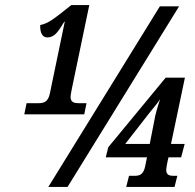

<svg xmlns="http://www.w3.org/2000/svg" viewBox="-20 -739 769 759"><path d="M76 -287H313L322 -331H293C274 -331 259 -334 259 -356C259 -364 262 -376 264 -388L333 -719H262C190 -662 172 -647 139 -640C138 -614 145 -591 167 -591C196 -591 210 -614 234 -653H236L177 -369C170 -335 152 -331 130 -331H85ZM171 0H247L688 -714H612ZM479 0H670L681 -44H665C650 -44 637 -47 637 -68C637 -73 640 -89 642 -99L646 -117H696L710 -170H656L711 -432H635L408 -157L398 -117H561L554 -82C547 -48 531 -44 512 -44H490ZM475 -170 574 -297C589 -315 601 -329 613 -347C605 -323 594 -288 590 -262L572 -170Z"/></svg>

Font: Noto Serif Condensed Extra
Style: Italic
Weight: 800
Width: 3
Italic angle: -12°
Designer: Monotype Design Team
Foundry: Monotype Imaging Inc.
Version: Version 1.901